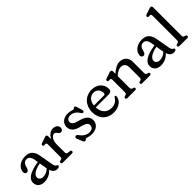

<svg xmlns="http://www.w3.org/2000/svg" viewBox="194 -1832 2940 2940"><g transform="rotate(-45 1664.5 -361.5)"><path d="M490 -35C476.5 -41 460.5 -53.5 453 -92.5L415 -308C400 -408.5 354 -478 247.5 -478C131 -478 56.5 -410 50 -335.5C47.5 -308 60 -282.5 87.5 -282.5C120 -282.5 130.5 -306.5 139.5 -340.5L145 -358C153.5 -392.5 176.5 -430.5 228 -430.5C273 -430.5 301 -393 310 -339L320 -277.5C131 -249.5 42 -189.5 42 -105C42 -41.5 86 12 174 12.5C258 13 319.5 -25.5 358.5 -72C372.5 -22.5 408 12 454 12C492.5 12 505 -4.5 505 -16.5C505 -27 499 -30.5 490 -35ZM217 -57C180.5 -57 142.5 -75.5 142 -121.5C142 -167 197.5 -218.5 326 -240.5L347 -112C310.5 -75.5 263.5 -57 217 -57Z M782 0C799.5 0 809.5 -8.5 809.5 -23C809.5 -36 801.5 -45.5 785 -47.5L743.5 -52.5C724.5 -55 715 -67.5 715 -89.5V-263.5C715 -362 766 -408.5 800 -408.5C821.5 -408.5 832.5 -400 841.5 -387L848.5 -377C860.5 -360 873.5 -348 896.5 -348C921.5 -348 940.5 -370 940.5 -401C940.5 -447 903.5 -479 846.5 -479C792.5 -479.5 740.5 -443 713 -377L710.5 -443.5C709.5 -466 700 -474.5 685 -474.5C675.5 -474.5 661 -468 644 -462L571.5 -437C555.5 -431.5 547.5 -423 547.5 -411.5C547.5 -400.5 554.5 -390 566.5 -390H599.5C613 -390 619.5 -378.5 619.5 -358V-89.5C619.5 -66.5 611.5 -56.5 596.5 -52.5L577 -47.5C563 -44 556 -35 556 -23C556 -8.5 566.5 0 583.5 0Z M1172.5 -432.5C1232 -432.5 1281 -401.5 1311 -348C1323.5 -326 1337 -317.5 1351 -321C1369.5 -325.5 1369 -350.5 1362 -372.5L1334.5 -458C1329.5 -473 1321 -479.5 1310.5 -479.5C1297 -479.5 1288 -460.5 1271.5 -460.5C1256 -460.5 1226.5 -479.5 1169 -479.5C1072 -479.5 1009 -422 1009 -346C1009 -258 1077 -215 1177 -195C1239 -179.5 1288 -158 1288 -111.5C1288 -69.5 1262 -38.5 1200 -38.5C1144 -38.5 1088.5 -71.5 1050.5 -131C1040.5 -147 1022.5 -153 1008 -149C992 -144 984.5 -126.5 996 -100.5L1032.5 -16.5C1040.5 1.5 1049.5 9 1062 9C1078 9 1084.5 -10.5 1102 -10.5C1121.5 -10.5 1156 8 1203.5 8C1317.5 8 1375 -52.5 1375 -133.5C1375 -217 1302.5 -259.5 1196 -284.5C1139 -300 1095.5 -320 1095.5 -366.5C1095.5 -404.5 1125 -432.5 1172.5 -432.5Z M1869 -157.5C1861 -158 1856 -153 1848 -142.5C1827 -100.5 1779 -62.5 1708 -62.5C1611.5 -62.5 1543.5 -125.5 1538 -241H1817C1859 -241 1882.5 -260.5 1882.5 -300C1882.5 -404 1801.5 -479 1686 -479C1540.5 -479 1446.5 -371 1446.5 -228.5C1446.5 -87.5 1537.5 11.5 1683.5 11.5C1801 11.5 1881 -60.5 1884 -137C1884 -150 1878.5 -157 1869 -157.5ZM1673 -426C1738 -426 1782.5 -378.5 1782.5 -309.5C1782.5 -290 1772.5 -281.5 1751 -281.5H1538.5C1547 -370.5 1600 -426 1673 -426Z M2458 -52.5C2443 -56.5 2434 -66.5 2434 -89.5V-335C2434 -421.5 2375 -479.5 2291.5 -479.5C2238.5 -479.5 2182 -451.5 2115 -393V-446C2115 -463.5 2105 -475 2088.5 -475C2075.5 -475 2061 -469 2042.5 -462.5L1969.5 -437.5C1953.5 -432 1945.5 -423.5 1945.5 -412C1945.5 -401 1952 -390.5 1964.5 -390.5H1997.5C2011 -390.5 2018 -379 2018 -358.5V-89.5C2018 -66.5 2009 -56 1994.5 -52.5L1975 -47.5C1961 -44 1954 -35 1954 -23C1954 -8 1964 0 1981.5 0H2151C2167 0 2176.5 -8 2176.5 -23C2176.5 -33.5 2170 -42 2157.5 -45.5L2138.5 -50.5C2123 -54.5 2115 -65.5 2115 -89.5V-343.5L2122 -349.5C2169 -390.5 2211 -409 2247.5 -409C2301.5 -409 2337 -374.5 2337 -310.5V-89.5C2337 -65.5 2329.5 -54.5 2314 -50.5L2294 -45.5C2281.5 -42.5 2275 -33.5 2275 -23C2275 -8 2284.5 0 2301 0H2470C2487.5 0 2497.5 -8 2497.5 -23C2497.5 -35 2491 -43.5 2476.5 -47.5Z M3016 -35C3002.5 -41 2986.5 -53.5 2979 -92.5L2941 -308C2926 -408.5 2880 -478 2773.5 -478C2657 -478 2582.5 -410 2576 -335.5C2573.5 -308 2586 -282.5 2613.5 -282.5C2646 -282.5 2656.5 -306.5 2665.5 -340.5L2671 -358C2679.5 -392.5 2702.5 -430.5 2754 -430.5C2799 -430.5 2827 -393 2836 -339L2846 -277.5C2657 -249.5 2568 -189.5 2568 -105C2568 -41.5 2612 12 2700 12.5C2784 13 2845.5 -25.5 2884.5 -72C2898.5 -22.5 2934 12 2980 12C3018.5 12 3031 -4.5 3031 -16.5C3031 -27 3025 -30.5 3016 -35ZM2743 -57C2706.5 -57 2668.5 -75.5 2668 -121.5C2668 -167 2723.5 -218.5 2852 -240.5L2873 -112C2836.5 -75.5 2789.5 -57 2743 -57Z M3243 -707.5C3243 -725 3233 -736 3216.5 -736C3203.5 -736 3189 -729.5 3170.5 -723.5L3097.5 -699C3081.5 -693.5 3073.5 -684.5 3073.5 -673C3073.5 -662 3080 -652 3092.5 -652H3125.5C3139 -652 3146 -640.5 3146 -619.5V-89.5C3146 -66.5 3137 -56 3122.5 -52.5L3103 -47.5C3089 -44 3082 -35 3082 -23C3082 -8 3092 0 3109.5 0H3279C3296.5 0 3306.5 -8 3306.5 -23C3306.5 -35 3299.5 -43.5 3285.5 -47.5L3267 -52.5C3252 -56.5 3243 -66.5 3243 -89.5Z"/></g></svg>

Font: dr Title
Style: Regular
Weight: 400
Version: Version 1.000;hotconv 1.0.109;makeotfexe 2.5.65596